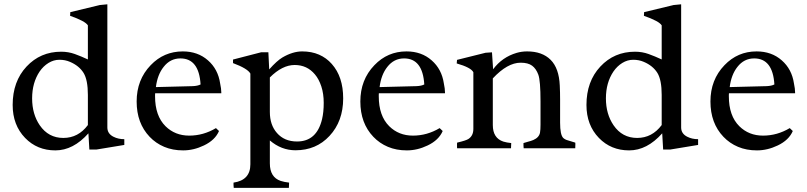

<svg xmlns="http://www.w3.org/2000/svg" viewBox="-20 -692 3766 896"><path d="M390.1 -108.4V-249Q390.1 -318.8 370.1 -351.6Q349.1 -385.3 306.6 -403.3Q284.2 -413.1 257.3 -413.1Q230.5 -413.1 206.3 -398.2Q182.1 -383.3 165 -358.4Q129.9 -306.2 129.9 -232.9Q129.9 -159.7 165.5 -107.4Q206.1 -48.3 275.6 -48.3Q345.2 -48.3 390.1 -108.4ZM392.6 -69.8Q321.8 9.8 238.3 9.8Q153.3 9.8 97.2 -48.3Q39.1 -108.4 39.1 -202.1Q39.1 -312 103.8 -381.3Q168.5 -450.7 265.6 -450.7Q299.3 -450.7 329.1 -439.9Q358.9 -429.2 390.1 -414.6V-573.7Q377.4 -593.8 307.1 -618.2L308.1 -635.3L445.8 -668.5L481 -671.9V-97.2Q481 -67.9 509.8 -53.7Q531.7 -42.5 560.1 -42.5V-15.6L429.7 5.9H397Z M916 -297.9Q908.7 -419.4 821.8 -419.4Q774.4 -419.4 743.7 -379.9Q714.8 -343.8 707.5 -285.6L879.9 -290Q902.8 -291 916 -297.9ZM987.8 -94.2 1002 -80.6Q983.9 -38.1 931.6 -13.2Q883.8 9.8 834.7 9.8Q785.6 9.8 746.3 -6.8Q707 -23.4 678.2 -53.7Q617.7 -117.2 617.7 -218.3Q617.7 -319.8 683.1 -387.7Q744.6 -452.1 833 -452.1Q903.3 -452.1 950.7 -410.2Q997.6 -369.1 1007.3 -302.7Q1012.7 -277.8 1012.7 -261.2V-256.8H704.1Q703.6 -252.9 703.6 -249.5Q703.6 -246.1 703.6 -242.7Q703.6 -151.4 752.4 -103Q796.9 -59.1 863 -59.1Q929.2 -59.1 987.8 -94.2Z M1239.3 -330.6V-169.4Q1239.3 -108.9 1272.5 -71.3Q1307.1 -31.7 1366.2 -31.7Q1458 -31.7 1482.9 -135.7Q1490.7 -168.5 1490.7 -211.7Q1490.7 -254.9 1479.5 -288.8Q1468.3 -322.8 1449.7 -344.7Q1413.1 -388.7 1355.2 -388.7Q1297.4 -388.7 1239.3 -330.6ZM1358.9 9.3Q1293 9.3 1239.3 -36.6V70.3Q1239.3 135.3 1290 152.3Q1306.6 157.7 1329.1 160.2L1328.1 184.6H1070.8Q1069.8 179.2 1069.8 171.9V160.2Q1148.4 148.9 1148.4 74.7V-348.6Q1135.7 -372.1 1067.4 -397.5V-414.1L1199.2 -448.2H1232.4L1236.3 -368.2Q1272.5 -408.7 1297.9 -423.8Q1346.2 -452.1 1390.1 -452.1Q1434.1 -452.1 1468.8 -437Q1503.4 -421.9 1528.3 -393.6Q1581.5 -334 1581.5 -232.9Q1581.5 -126 1517.6 -57.6Q1455.6 9.3 1358.9 9.3Z M1960 -297.9Q1952.6 -419.4 1865.7 -419.4Q1818.4 -419.4 1787.6 -379.9Q1758.8 -343.8 1751.5 -285.6L1923.8 -290Q1946.8 -291 1960 -297.9ZM2031.7 -94.2 2045.9 -80.6Q2027.8 -38.1 1975.6 -13.2Q1927.7 9.8 1878.7 9.8Q1829.6 9.8 1790.3 -6.8Q1751 -23.4 1722.2 -53.7Q1661.6 -117.2 1661.6 -218.3Q1661.6 -319.8 1727.1 -387.7Q1788.6 -452.1 1877 -452.1Q1947.3 -452.1 1994.6 -410.2Q2041.5 -369.1 2051.3 -302.7Q2056.6 -277.8 2056.6 -261.2V-256.8H1748Q1747.6 -252.9 1747.6 -249.5Q1747.6 -246.1 1747.6 -242.7Q1747.6 -151.4 1796.4 -103Q1840.8 -59.1 1907 -59.1Q1973.1 -59.1 2031.7 -94.2Z M2409.7 -399.4Q2348.1 -399.4 2279.8 -326.2V-108.4Q2279.8 -47.4 2329.1 -31.2Q2345.2 -26.4 2365.7 -24.4L2364.7 0H2113.3Q2112.8 -1.5 2112.8 -4.9V-21.5Q2112.8 -23.9 2113.3 -26.4Q2154.8 -36.1 2166 -43.5Q2189 -58.6 2189 -90.3V-355Q2177.7 -377 2111.3 -396L2112.8 -412.6L2246.1 -445.8L2275.9 -447.8L2281.2 -368.7Q2323.2 -425.3 2391.1 -445.3Q2414.6 -452.1 2439.9 -452.1Q2510.3 -452.1 2549.6 -412.8Q2588.9 -373.5 2592.3 -292.5Q2593.8 -260.7 2593.8 -228.5V-119.6Q2593.8 -63 2608.4 -48.3Q2616.7 -40.5 2630.4 -36.9Q2644 -33.2 2664.6 -26.4Q2665 -23.9 2665 -21.5V-15.6L2664.6 -4.9V0H2423.8Q2422.9 -5.4 2422.9 -12.7V-24.4Q2432.1 -27.8 2444.6 -30.8Q2457 -33.7 2468.8 -38.6Q2495.6 -50.3 2500 -72.8Q2502.4 -86.4 2502.4 -110.4V-219.2Q2502.4 -315.4 2492.2 -343.5Q2481.9 -371.6 2463.1 -385.5Q2444.3 -399.4 2409.7 -399.4Z M3067.9 -108.4V-249Q3067.9 -318.8 3047.9 -351.6Q3026.9 -385.3 2984.4 -403.3Q2961.9 -413.1 2935.1 -413.1Q2908.2 -413.1 2884 -398.2Q2859.9 -383.3 2842.8 -358.4Q2807.6 -306.2 2807.6 -232.9Q2807.6 -159.7 2843.3 -107.4Q2883.8 -48.3 2953.4 -48.3Q3022.9 -48.3 3067.9 -108.4ZM3070.3 -69.8Q2999.5 9.8 2916 9.8Q2831.1 9.8 2774.9 -48.3Q2716.8 -108.4 2716.8 -202.1Q2716.8 -312 2781.5 -381.3Q2846.2 -450.7 2943.4 -450.7Q2977.1 -450.7 3006.8 -439.9Q3036.6 -429.2 3067.9 -414.6V-573.7Q3055.2 -593.8 2984.9 -618.2L2985.8 -635.3L3123.5 -668.5L3158.7 -671.9V-97.2Q3158.7 -67.9 3187.5 -53.7Q3209.5 -42.5 3237.8 -42.5V-15.6L3107.4 5.9H3074.7Z M3593.8 -297.9Q3586.4 -419.4 3499.5 -419.4Q3452.1 -419.4 3421.4 -379.9Q3392.6 -343.8 3385.3 -285.6L3557.6 -290Q3580.6 -291 3593.8 -297.9ZM3665.5 -94.2 3679.7 -80.6Q3661.6 -38.1 3609.4 -13.2Q3561.5 9.8 3512.5 9.8Q3463.4 9.8 3424.1 -6.8Q3384.8 -23.4 3356 -53.7Q3295.4 -117.2 3295.4 -218.3Q3295.4 -319.8 3360.8 -387.7Q3422.4 -452.1 3510.7 -452.1Q3581.1 -452.1 3628.4 -410.2Q3675.3 -369.1 3685.1 -302.7Q3690.4 -277.8 3690.4 -261.2V-256.8H3381.8Q3381.3 -252.9 3381.3 -249.5Q3381.3 -246.1 3381.3 -242.7Q3381.3 -151.4 3430.2 -103Q3474.6 -59.1 3540.8 -59.1Q3606.9 -59.1 3665.5 -94.2Z"/></svg>

Font: RadleyRegular
Style: Regular
Weight: 400
Designer: vernon adams
Foundry: vernon adams
Version: Version 1.000;PS 001.001;hotconv 1.0.56